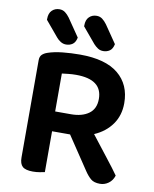

<svg xmlns="http://www.w3.org/2000/svg" viewBox="-91 -899 782 977"><g transform="rotate(10 299.5 -410.5)"><path d="M207 -1Q198 1 181.5 4Q165 7 146 7Q108 7 92.5 -7Q77 -21 77 -54V-556Q77 -575 87 -585Q97 -595 115 -601Q147 -612 190.5 -616.5Q234 -621 280 -621Q412 -621 478 -566.5Q544 -512 544 -416Q544 -353 511 -306.5Q478 -260 420 -235Q464 -178 504.5 -126.5Q545 -75 565 -46Q557 -20 537 -5.5Q517 9 493 9Q462 9 445.5 -5Q429 -19 413 -43L300 -212H207ZM287 -314Q344 -314 378.5 -339Q413 -364 413 -415Q413 -516 278 -516Q258 -516 239.5 -514Q221 -512 205 -510V-314ZM83 -766V-771Q83 -800 98.5 -815Q114 -830 137 -830Q154 -830 166.5 -820.5Q179 -811 190 -796L253 -704Q248 -679 233.5 -669Q219 -659 200 -659Q185 -659 172 -667Q159 -675 150 -686ZM275 -766V-771Q275 -800 290.5 -815Q306 -830 329 -830Q346 -830 358.5 -820.5Q371 -811 382 -796L445 -704Q440 -679 425.5 -669Q411 -659 392 -659Q376 -659 364 -667Q352 -675 342 -686Z"/></g></svg>

Font: Baloo Paaji 2 SemiBold
Style: Regular
Weight: 600
Designer: Shuchita Grover, Noopur Datye and Ek Type
Foundry: Ek Type
Version: Version 1.640;hotconv 1.0.111;makeotfexe 2.5.65597; ttfautoh